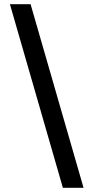

<svg xmlns="http://www.w3.org/2000/svg" viewBox="-20 -789 444 910"><path d="M376 101H278L27 -769H125Z"/></svg>

Font: DM Sans 12pt Medium
Style: Regular
Weight: 500
Version: Version 4.004;gftools[0.9.30]